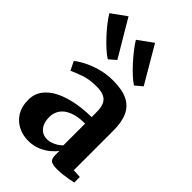

<svg xmlns="http://www.w3.org/2000/svg" viewBox="-260 -950 1051 1051"><g transform="rotate(45 265.0 -425.0)"><path d="M176.5 11Q133 11 97 -7.5Q61 -26 39.5 -61.2Q18 -96.5 18 -147Q18 -194.5 43.8 -228.2Q69.5 -262 113.8 -283.5Q158 -305 214 -315.5Q270 -326 330.5 -326.5V-363Q330.5 -397 321.8 -419.5Q313 -442 291.2 -453.2Q269.5 -464.5 230.5 -464.5Q176 -464.5 134.5 -449.8Q93 -435 69 -424L44 -474.5Q58 -487 90.8 -505Q123.5 -523 170.5 -537.2Q217.5 -551.5 273.5 -551.5Q343 -551.5 385.5 -530.5Q428 -509.5 447.5 -466.8Q467 -424 467 -357.5V-51.5L516.5 -49V-6Q505.5 -3 485.2 0.5Q465 4 441.8 6.8Q418.5 9.5 397.5 9.5Q364.5 9.5 350.5 0.2Q336.5 -9 336.5 -39V-71Q325.5 -55 303 -35.8Q280.5 -16.5 248.5 -2.8Q216.5 11 176.5 11ZM243.5 -67.5Q264.5 -67.5 289 -78.8Q313.5 -90 330.5 -108V-276Q273.5 -276 237 -261Q200.5 -246 183.2 -220.5Q166 -195 166 -163.5Q166 -133 175.8 -111.5Q185.5 -90 203 -78.8Q220.5 -67.5 243.5 -67.5ZM168.5 -613Q150.5 -624 125.5 -646.5Q100.5 -669 75 -696.5Q49.5 -724 28.8 -751Q8 -778 -3 -797.5L83 -859.5L209 -647L169.5 -613ZM371.5 -613Q354 -624 330 -646Q306 -668 281.2 -695.2Q256.5 -722.5 235.5 -749.5Q214.5 -776.5 202.5 -797L288.5 -859.5L413 -647L372.5 -613Z"/></g></svg>

Font: Merriweather 60pt
Style: Bold
Weight: 700
Version: Version 2.100